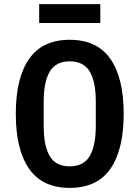

<svg xmlns="http://www.w3.org/2000/svg" viewBox="-20 -904 680 936"><path d="M57 -349Q57 -524 122 -617Q187 -710 320 -710Q453 -710 518 -617Q583 -524 583 -349Q583 -174 518 -81Q453 12 320 12Q187 12 122 -81Q57 -174 57 -349ZM320 -93Q388 -93 417.5 -143.5Q447 -194 447 -290V-409Q447 -505 417.5 -555Q388 -605 320 -605Q252 -605 222.5 -555Q193 -505 193 -409V-289Q193 -193 222.5 -143Q252 -93 320 -93ZM171 -884H469V-792H171Z"/></svg>

Font: Writer SemiBold
Style: Regular
Weight: 600
Monospace: yes
Designer: Mike Abbink, Paul van der Laan, Pieter van Rosmalen
Foundry: Bold Monday
Version: Version 2.001 2020